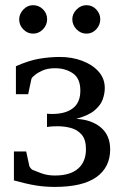

<svg xmlns="http://www.w3.org/2000/svg" viewBox="-20 -716 483 748"><path d="M192.9 12.2Q154.3 12.2 118.7 6.3Q83 0.5 34.2 -13.2V-126H82L94.2 -69.8Q95.2 -65.4 99.6 -60.5Q104 -55.7 106.9 -54.2Q116.2 -50.3 140.1 -41.3Q164.1 -32.2 193.8 -32.2Q253.4 -32.2 284.2 -59.1Q314.9 -85.9 314.9 -134.8Q314.9 -172.9 297.6 -192.1Q280.3 -211.4 255.1 -217.8Q230 -224.1 206.1 -224.1Q184.1 -224.1 173.6 -222.7Q163.1 -221.2 163.1 -221.2V-272.9Q163.1 -272.9 169.9 -272.5Q176.8 -272 183.1 -272Q234.9 -272 263.9 -294.2Q293 -316.4 293 -362.8Q293 -410.6 263.9 -430.4Q234.9 -450.2 194.8 -450.2Q165 -450.2 144.8 -440.9Q124.5 -431.6 116.2 -423.8Q112.8 -420.9 107.9 -416.7Q103 -412.6 102.1 -407.2Q99.1 -392.6 95.9 -378.2Q92.8 -363.8 89.8 -349.1H42V-458Q92.8 -480.5 133.5 -487.3Q174.3 -494.1 212.9 -494.1Q260.3 -494.1 300 -479.2Q339.8 -464.4 364 -437.3Q388.2 -410.2 388.2 -373Q388.2 -351.1 379.9 -328.1Q371.6 -305.2 347.7 -285.4Q323.7 -265.6 276.9 -252.9Q336.4 -250 372.8 -219.5Q409.2 -189 409.2 -133.8Q409.2 -64.5 355.7 -26.1Q302.2 12.2 192.9 12.2ZM370.6 -641.1Q370.6 -618.7 355 -601.8Q339.4 -585 316.9 -585Q294.4 -585 278.1 -601.8Q261.7 -618.7 261.7 -641.1Q261.7 -662.1 278.3 -679Q294.9 -695.8 316.9 -695.8Q339.4 -695.8 355 -679.2Q370.6 -662.6 370.6 -641.1ZM163.6 -641.1Q163.6 -618.7 147.5 -601.8Q131.3 -585 108.9 -585Q86.9 -585 70.8 -601.6Q54.7 -618.2 54.7 -640.1Q54.7 -661.6 70.8 -678.7Q86.9 -695.8 108.9 -695.8Q131.3 -695.8 147.5 -679.7Q163.6 -663.6 163.6 -641.1Z"/></svg>

Font: Charis
Style: Regular
Weight: 400
Designer: Walt Agee, Miriam Martin, Annie Olsen, Victor Gaultney, Lorna Priest, Alan Ward, Bob Hallissy, Martin Hosken, Sharon Cor
Foundry: SIL Global
Version: Version 7.000